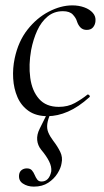

<svg xmlns="http://www.w3.org/2000/svg" viewBox="-20 -419 385 714"><path d="M156.8 13Q114.2 13 86.5 -6.4Q58.8 -25.8 45 -57.6Q31.2 -89.4 29 -127.4Q26.8 -165.4 34.6 -202Q48 -265.2 82.3 -308.8Q116.6 -352.4 161.4 -375.7Q206.2 -399 249 -399Q272.8 -399 293.2 -391.7Q313.6 -384.4 325.3 -371Q337 -357.6 335 -340Q334 -327.2 326.1 -317.5Q318.2 -307.8 302.4 -307.8Q288.2 -307.8 279.4 -316.7Q270.6 -325.6 266 -340Q262.8 -351.8 251 -364.6Q239.2 -377.4 213.8 -377.4Q181 -377.4 157.1 -357.6Q133.2 -337.8 118.4 -305.4Q103.6 -273 95.8 -233Q86 -178 92.5 -129.6Q99 -81.2 125.1 -51.4Q151.2 -21.6 198.6 -21.6Q232.4 -21.6 258.3 -35.9Q284.2 -50.2 305 -67Q307.8 -69 311.8 -65Q315.8 -61 313 -58Q272 -21 232.9 -4Q193.8 13 156.8 13ZM105.8 275Q82 275 64.7 263.3Q47.4 251.6 51.4 228.4Q53.4 218.4 61.2 212.8Q69 207.2 79.8 207.2Q92.4 207.2 98.7 214.5Q105 221.8 109 231.6Q113 241.4 118.5 248.7Q124 256 134.2 256Q162.8 256 170.6 218.4Q172.6 201 162.5 180.8Q152.4 160.6 133.2 138Q120.2 121.8 118.3 101.9Q116.4 82 127.4 60L157.2 0H169.2Q158.2 24 155.9 41.5Q153.6 59 159.6 73.5Q165.6 88 177.6 104Q194.4 125.8 204.1 146Q213.8 166.2 209 187.8Q206.8 204.8 194.1 225.4Q181.4 246 159.5 260.5Q137.6 275 105.8 275Z"/></svg>

Font: Cormorant Infant Light
Style: Italic
Weight: 300
Italic angle: -10°
Designer: Christian Thalmann (Catharsis Fonts)
Foundry: Catharsis Fonts
Version: Version 4.001